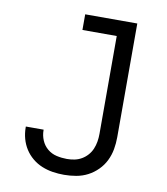

<svg xmlns="http://www.w3.org/2000/svg" viewBox="-83 -805 766 882"><g transform="rotate(10 300.0 -363.5)"><path d="M275 8Q248 8 222 4Q196 0 171.5 -10Q147 -20 126.5 -37Q106 -54 92 -76Q78 -98 71 -123.5Q64 -149 64 -176V-180H147V-177Q147 -153 156.5 -130.5Q166 -108 184.5 -92.5Q203 -77 227 -71.5Q251 -66 275 -66Q293 -66 310.5 -69.5Q328 -73 343.5 -82Q359 -91 371 -104.5Q383 -118 390 -134.5Q397 -151 400 -169Q403 -187 403 -205V-662H243V-735H486V-205Q486 -176 481 -148Q476 -120 463.5 -94.5Q451 -69 430.5 -48.5Q410 -28 385 -15Q360 -2 331.5 3Q303 8 275 8Z"/></g></svg>

Font: Iosevka Extended
Style: Regular
Weight: 400
Width: 7
Monospace: yes
Designer: Belleve Invis
Foundry: Belleve Invis
Version: Version 32.5.0; ttfautohint (v1.8.4)